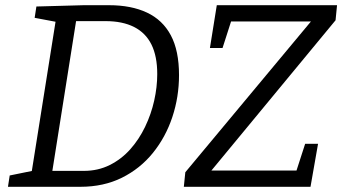

<svg xmlns="http://www.w3.org/2000/svg" viewBox="-20 -718 1315 738"><path d="M399.4 -698Q484.4 -698 544.7 -669.7Q605.1 -641.4 636.6 -582.3Q668.1 -523.3 668.1 -429.3Q668.1 -345.3 642.4 -268Q616.7 -190.7 567.7 -130.2Q518.7 -69.7 448.5 -34.8Q378.3 0 289 0H10.6L17.3 -43.5L113.9 -63.2L100.5 -49.2L195.5 -647.2L205.2 -632.2L113.2 -649.5L119.9 -693L301.5 -698ZM302.4 -61.2Q357 -61.2 401.9 -83.7Q446.9 -106.2 480.7 -144.2Q514.5 -182.2 537.8 -230.7Q561.1 -279.2 572.7 -331.3Q584.4 -383.4 584.4 -433.4Q584.4 -501.9 562.1 -546.9Q539.8 -591.8 495.3 -614.3Q450.9 -636.8 385.7 -636.8H257.8L274.8 -651.8L178.6 -44.5L168.2 -61.2ZM686.6 0 692.3 -55.9 1182.7 -644.5 1190.1 -635.5H849L871.8 -646.8L835.4 -533.5H786.9L813.3 -698H1275.5L1269.8 -640.1L781 -48.5L778 -62.6H1139L1115.3 -48.9L1152.9 -165.2H1202.5L1173.5 0Z"/></svg>

Font: Bitter Thin
Style: Italic
Weight: 100
Italic angle: -9°
Designer: Sol Matas, and Bitter project Authors
Foundry: Sol Matas
Version: Version 2.002